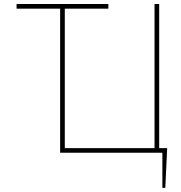

<svg xmlns="http://www.w3.org/2000/svg" viewBox="-20 -747 886 939"><path d="M509.9 -727.3V-704.5H296.9V-22.7H735.8V-727.3H758.5V-22.7H797.6L788.4 171.9H774.1V0H274.1V-704.5H61.1V-727.3Z"/></svg>

Font: Inter P Thin
Style: Regular
Weight: 100
Designer: Rasmus Andersson
Foundry: rsms
Version: Version 3.018;git-588b23468